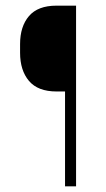

<svg xmlns="http://www.w3.org/2000/svg" viewBox="-20 -659 376 679"><path d="M180 -335.5Q114 -335.5 82.5 -372.8Q51 -410 51 -472.5V-503Q51 -565.5 82.5 -602.2Q114 -639 179.5 -639H222L222.5 -335.5ZM249 0H210V-639H249Z"/></svg>

Font: Anek Bangla
Style: Extra-light
Weight: 200
Designer: Sulekha Rajkumar (Bangla), Yesha Goshar (Latin)
Foundry: Ek Type
Version: Version 1.002;March 21, 2022;FontCreator 13.0.0.2683 64-bit